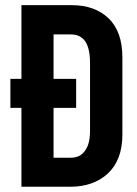

<svg xmlns="http://www.w3.org/2000/svg" viewBox="-20 -710 522 730"><path d="M445.3 -492.2V-198.2Q445.3 -102.5 390.6 -50.8Q335.9 0 247.1 0H61.5V-299.8H19.5V-410.2H61.5V-690.4H252.9Q339.8 -690.4 392.6 -640.6Q445.3 -589.8 445.3 -492.2ZM322.3 -470.7Q322.3 -524.4 304.7 -551.8Q286.1 -579.1 250 -579.1H183.6V-410.2H269.5V-299.8H183.6V-110.4H250Q285.2 -110.4 303.7 -137.7Q322.3 -163.1 322.3 -211.9Z"/></svg>

Font: Dinish Condensed
Style: Bold
Weight: 700
Width: 3
Designer: Bert Driehuis
Foundry: Playbeing
Version: Version 3.006; git-39231f3c-release